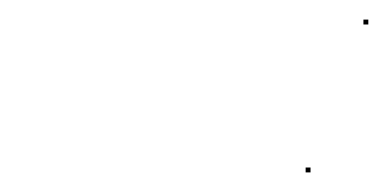

<svg xmlns="http://www.w3.org/2000/svg" viewBox="-20 -527 397 196"><path d="M292 -351V-356H297V-351ZM351 -502V-507H356V-502Z"/></svg>

Font: FRB American Cursive Just Beginnings
Style: Italic
Weight: 400
Italic angle: -25°
Version: Version 2.0;Modular Font Editor K font №1